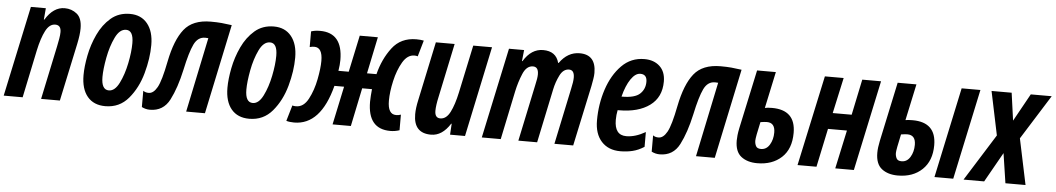

<svg xmlns="http://www.w3.org/2000/svg" viewBox="-41 -847 6328 1151"><g transform="rotate(5 3122.5 -272.0)"><path d="M107 0 167 -287Q183 -362 206 -406.5Q229 -451 264 -451Q299 -451 299 -409Q299 -392 295 -369Q291 -346 286 -322L218 0H331L405 -347Q417 -403 417 -441Q417 -503 385.5 -528.5Q354 -554 312 -554Q244 -554 196 -475H193L199 -544H109L-7 0Z M848 -379Q848 -461 810 -507.5Q772 -554 705 -554Q637 -554 590 -513.5Q543 -473 514 -411Q485 -349 472 -282.5Q459 -216 459 -164Q459 -81 497 -35.5Q535 10 605 10Q690 10 744 -54Q798 -118 823 -208.5Q848 -299 848 -379ZM573 -163Q573 -210 586 -279.5Q599 -349 625 -403Q651 -457 690 -457Q734 -457 734 -380Q734 -328 720 -259Q706 -190 680 -138Q654 -86 618 -86Q573 -86 573 -163Z M1053 -248Q1076 -356 1099 -403.5Q1122 -451 1166 -451Q1179 -451 1185 -450L1091 0H1204L1318 -540Q1284 -545 1256 -547.5Q1228 -550 1191 -550Q1083 -550 1031.5 -485.5Q980 -421 954 -290Q931 -172 908.5 -132Q886 -92 857 -92Q837 -92 824 -102V-4Q847 8 873 8Q954 8 991.5 -65Q1029 -138 1053 -248Z M1714 -379Q1714 -461 1676 -507.5Q1638 -554 1571 -554Q1503 -554 1456 -513.5Q1409 -473 1380 -411Q1351 -349 1338 -282.5Q1325 -216 1325 -164Q1325 -81 1363 -35.5Q1401 10 1471 10Q1556 10 1610 -54Q1664 -118 1689 -208.5Q1714 -299 1714 -379ZM1439 -163Q1439 -210 1452 -279.5Q1465 -349 1491 -403Q1517 -457 1556 -457Q1600 -457 1600 -380Q1600 -328 1586 -259Q1572 -190 1546 -138Q1520 -86 1484 -86Q1439 -86 1439 -163Z M1963 -231H2021L1972 0H2082L2130 -231H2189Q2187 -210 2185.5 -191Q2184 -172 2184 -155Q2184 9 2320 9Q2348 9 2375 0V-94Q2363 -89 2346 -89Q2296 -89 2296 -171Q2296 -224 2311 -290.5Q2326 -357 2354.5 -405.5Q2383 -454 2425 -454Q2437 -454 2445 -451L2473 -548Q2454 -552 2428 -552Q2335 -552 2283 -483.5Q2231 -415 2208 -323H2151L2197 -544H2088L2041 -323H1979Q1985 -360 1985 -388Q1985 -552 1849 -552Q1817 -552 1795 -544V-450Q1810 -454 1823 -454Q1872 -454 1872 -373Q1872 -329 1859 -262Q1846 -195 1818 -142Q1790 -89 1744 -89Q1730 -89 1722 -92L1694 3Q1714 9 1741 9Q1901 9 1963 -231Z M2680 -66H2683L2679 0H2769L2884 -544H2771L2710 -257Q2694 -182 2671 -137Q2648 -92 2612 -92Q2579 -92 2579 -135Q2579 -151 2582 -172.5Q2585 -194 2590 -216L2659 -544H2546L2471 -190Q2460 -141 2460 -104Q2460 10 2565 10Q2632 10 2680 -66Z M2984 0 3045 -292Q3057 -349 3078.5 -400Q3100 -451 3139 -451Q3172 -451 3172 -406Q3172 -383 3162 -341L3090 0H3203L3271 -324Q3280 -368 3300.5 -409.5Q3321 -451 3356 -451Q3388 -451 3388 -405Q3388 -381 3378 -337L3307 0H3420L3498 -365Q3502 -386 3505.5 -407Q3509 -428 3509 -444Q3509 -554 3411 -554Q3339 -554 3290 -485H3287Q3269 -554 3191 -554Q3120 -554 3073 -477H3070L3077 -544H2986L2870 0Z M3847 -29V-118Q3786 -83 3732 -83Q3661 -83 3661 -175Q3661 -205 3667 -234H3675Q3791 -234 3859.5 -284Q3928 -334 3928 -429Q3928 -488 3893 -520.5Q3858 -553 3801 -553Q3720 -553 3664 -496Q3608 -439 3578.5 -350Q3549 -261 3549 -162Q3549 -81 3590.5 -35.5Q3632 10 3704 10Q3743 10 3778 1.5Q3813 -7 3847 -29ZM3784 -463Q3824 -463 3824 -418Q3824 -374 3793.5 -345.5Q3763 -317 3686 -317H3683Q3700 -384 3727 -423.5Q3754 -463 3784 -463Z M4121 -248Q4144 -356 4167 -403.5Q4190 -451 4234 -451Q4247 -451 4253 -450L4159 0H4272L4386 -540Q4352 -545 4324 -547.5Q4296 -550 4259 -550Q4151 -550 4099.5 -485.5Q4048 -421 4022 -290Q3999 -172 3976.5 -132Q3954 -92 3925 -92Q3905 -92 3892 -102V-4Q3915 8 3941 8Q4022 8 4059.5 -65Q4097 -138 4121 -248Z M4730 -190Q4730 -328 4588 -328Q4559 -328 4545 -324L4592 -544H4479L4403 -190Q4398 -166 4396 -147.5Q4394 -129 4394 -115Q4394 -48 4431 -19Q4468 10 4528 10Q4618 10 4674 -41.5Q4730 -93 4730 -190ZM4505 -124Q4505 -144 4526 -237Q4550 -241 4565 -241Q4614 -241 4614 -182Q4614 -140 4595 -108.5Q4576 -77 4543 -77Q4520 -77 4512.5 -91.5Q4505 -106 4505 -124Z M4884 0 4933 -232H5047L4997 0H5109L5225 -544H5112L5067 -329H4953L5000 -544H4887L4770 0Z M5707 0 5823 -544H5710L5594 0ZM5576 -190Q5576 -328 5434 -328Q5407 -328 5391 -325L5438 -544H5325L5249 -188Q5240 -146 5240 -115Q5240 -48 5277 -19Q5314 10 5374 10Q5465 10 5520.5 -43Q5576 -96 5576 -190ZM5351 -124Q5351 -142 5372 -237Q5396 -241 5410 -241Q5460 -241 5460 -182Q5460 -140 5441 -108.5Q5422 -77 5389 -77Q5366 -77 5358.5 -91.5Q5351 -106 5351 -124Z M5893 0 5994 -179 6021 0H6142L6084 -276L6252 -544H6126L6034 -378L6011 -544H5890L5945 -281L5769 0Z"/></g></svg>

Font: Noto Sans Display Condensed
Style: Bold Italic
Weight: 700
Width: 3
Designer: Monotype Design team
Foundry: Monotype Imaging Inc.
Version: 1.000